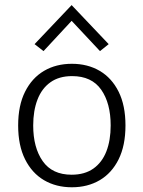

<svg xmlns="http://www.w3.org/2000/svg" viewBox="-20 -742 576 772"><path d="M269 11Q205.5 11 157 -17.5Q108.5 -46 80.8 -101.5Q53 -157 53 -237.5Q53 -318 80.8 -373.2Q108.5 -428.5 157 -457Q205.5 -485.5 269 -485.5Q332.5 -485.5 381 -457Q429.5 -428.5 457 -373.2Q484.5 -318 484.5 -237.5Q484.5 -157 457 -101.5Q429.5 -46 381 -17.5Q332.5 11 269 11ZM268 -39.5Q320.5 -39.5 355.5 -64.2Q390.5 -89 407.8 -133.5Q425 -178 425 -237.5Q425 -327 386.8 -381.5Q348.5 -436 270 -436Q217.5 -436 182.8 -411.2Q148 -386.5 130.8 -341.8Q113.5 -297 113.5 -237.5Q113.5 -148.5 151.8 -94Q190 -39.5 268 -39.5ZM155 -536.5 119 -564.5 268 -721.5 417 -564.5 382 -536.5 258 -669H278Z"/></svg>

Font: Karla Light
Style: Regular
Weight: 300
Designer: Jonathan Pinhorn
Version: Version 2.004;gftools[0.9.33]